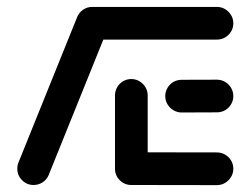

<svg xmlns="http://www.w3.org/2000/svg" viewBox="-20 -539 735 559"><path d="M77.8 -0.4Q58.1 -0.4 44.3 -14.3Q30.4 -28.1 30.4 -47.8Q30.4 -58.1 34.1 -66.7L204.8 -489.6Q210 -502.2 222 -510.2Q234.1 -518.1 248.5 -518.1Q268.1 -518.1 282 -504.3Q295.9 -490.4 295.9 -470.7Q295.9 -460.4 292.2 -451.9L121.5 -28.9Q116.3 -16.3 104.3 -8.3Q92.2 -0.4 77.8 -0.4ZM659.3 -47.8Q659.3 -34.8 652.8 -23.9Q646.3 -13 635.4 -6.5Q624.4 0 611.5 0L362.2 -0.4Q342.6 -0.4 328.7 -14.3Q314.8 -28.1 314.8 -47.8Q314.8 -60.7 321.1 -71.7Q327.4 -82.6 338.3 -89.1Q349.3 -95.6 362.2 -95.6L611.5 -95.2Q624.4 -95.2 635.4 -88.9Q646.3 -82.6 652.8 -71.7Q659.3 -60.7 659.3 -47.8ZM314.8 -44.8V-261.1Q314.8 -274.1 321.1 -285Q327.4 -295.9 338.3 -302.4Q349.3 -308.9 362.2 -308.9Q375.2 -308.9 386.1 -302.4Q397 -295.9 403.5 -285Q410 -274.1 410 -261.1V-44.8ZM461.1 -259.3Q461.1 -272.2 467.6 -283.1Q474.1 -294.1 485 -300.4Q495.9 -306.7 508.9 -306.7L611.5 -307Q624.4 -307 635.4 -300.6Q646.3 -294.1 652.8 -283.1Q659.3 -272.2 659.3 -259.3Q659.3 -246.3 652.8 -235.4Q646.3 -224.4 635.4 -218.1Q624.4 -211.9 611.5 -211.9L508.9 -211.5Q495.9 -211.5 485 -218Q474.1 -224.4 467.6 -235.4Q461.1 -246.3 461.1 -259.3ZM201.1 -471.1Q201.1 -484.1 207.4 -495Q213.7 -505.9 224.6 -512.4Q235.6 -518.9 248.5 -518.9H611.5Q624.4 -518.9 635.4 -512.4Q646.3 -505.9 652.8 -495Q659.3 -484.1 659.3 -471.1Q659.3 -458.1 652.8 -447.2Q646.3 -436.3 635.4 -430Q624.4 -423.7 611.5 -423.7H248.5Q228.9 -423.7 215 -437.6Q201.1 -451.5 201.1 -471.1Z"/></svg>

Font: 26F Galaxy Sans Extra Bold
Style: Regular
Weight: 800
Designer: C₂₉H₂₅N₃O₅
Version: Version 1.100